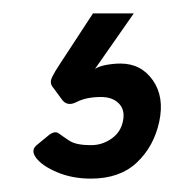

<svg xmlns="http://www.w3.org/2000/svg" viewBox="-20 -47 291 287"><path d="M116 220Q88 220 65.5 210.5Q43 201 34 189Q25 177 36 169L53 155Q62 148 68 152.5Q74 157 84 163.5Q94 170 116 170Q133 170 147 160Q161 150 164 133Q167 117 157.5 107.5Q148 98 131 98Q109 98 94.5 105.5Q80 113 72 101L58 82Q54 76 58 68Q62 60 68 51L119 -27H180L122 56Q128 52 139 50Q150 48 160 48Q191 48 208.5 73Q226 98 218 135Q210 172 184.5 196Q159 220 116 220Z"/></svg>

Font: Lubike
Style: Italic
Weight: 400
Italic angle: -12°
Foundry: Honoka55
Version: Version 1.000;July 22, 2022;FontCreator 14.0.0.2862 64-bit